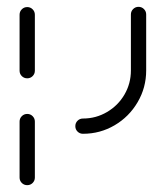

<svg xmlns="http://www.w3.org/2000/svg" viewBox="-20 -391 483 559"><path d="M59.3 148.1Q50 148.1 43.5 141.7Q37 135.2 37 125.9V-37Q37 -46.3 43.5 -52.8Q50 -59.3 59.3 -59.3Q68.5 -59.3 75 -52.8Q81.5 -46.3 81.5 -37V125.9Q81.5 135.2 75 141.7Q68.5 148.1 59.3 148.1ZM59.3 -163Q50 -163 43.5 -169.4Q37 -175.9 37 -185.2V-348.1Q37 -357.4 43.5 -363.9Q50 -370.4 59.3 -370.4Q68.5 -370.4 75 -363.9Q81.5 -357.4 81.5 -348.1V-185.2Q81.5 -175.9 75 -169.4Q68.5 -163 59.3 -163ZM199.3 -23.7Q199.3 -33 205.7 -39.4Q212.2 -45.9 221.5 -45.9Q259.3 -45.9 291.5 -64.8Q323.7 -83.7 342.4 -115.7Q361.1 -147.8 361.1 -185.9V-348.9Q361.1 -358.1 367.6 -364.6Q374.1 -371.1 383.3 -371.1Q392.6 -371.1 399.1 -364.6Q405.6 -358.1 405.6 -348.9V-185.9Q405.6 -135.9 380.7 -93.5Q355.9 -51.1 313.7 -26.3Q271.5 -1.5 221.5 -1.5Q212.2 -1.5 205.7 -8Q199.3 -14.4 199.3 -23.7Z"/></svg>

Font: 26F Galaxy Hebrew
Style: Regular
Weight: 400
Designer: C₂₉H₂₅N₃O₅
Version: Version 1.000